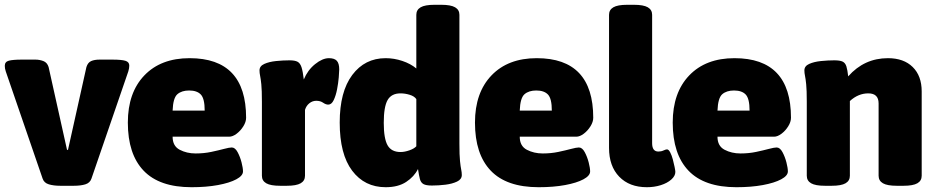

<svg xmlns="http://www.w3.org/2000/svg" viewBox="-37 -774 3904 802"><path d="M215 2Q187 2 167 -4Q147 -10 141 -28L-13 -476Q-17 -488 -17 -499Q-17 -516 0 -520.5Q17 -525 54 -525H111Q128 -525 144 -519Q160 -513 166 -494L243 -148H247L324 -494Q330 -513 344 -519Q358 -525 379 -525H432Q471 -525 487 -520Q503 -515 503 -500Q503 -489 499 -476L345 -28Q339 -10 319.5 -4Q300 2 271 2Z M763 8Q629 8 563 -61Q497 -130 497 -262Q497 -387 566 -459Q635 -531 755 -531Q991 -531 991 -282Q991 -265 979.5 -246.5Q968 -228 951.5 -215.5Q935 -203 920 -203H684Q684 -164 713.5 -148.5Q743 -133 780 -133Q815 -133 845.5 -139.5Q876 -146 898.5 -152Q921 -158 931 -158Q945 -158 955.5 -138.5Q966 -119 972 -95.5Q978 -72 978 -58Q978 -40 950 -25Q922 -10 873.5 -1Q825 8 763 8ZM684 -312H818Q818 -362 802 -379Q786 -396 753 -396Q722 -396 704 -380.5Q686 -365 684 -312Z M1133 2Q1093 2 1075 -8.5Q1057 -19 1057 -40V-349Q1057 -398 1054.5 -422Q1052 -446 1049.5 -457.5Q1047 -469 1047 -480Q1047 -498 1067 -507Q1087 -516 1116 -519Q1145 -522 1172 -522Q1195 -522 1206 -516Q1217 -510 1222.5 -493Q1228 -476 1232 -442Q1248 -481 1279 -506Q1310 -531 1337 -531Q1360 -531 1370 -520Q1380 -509 1380 -484Q1380 -474 1378 -450.5Q1376 -427 1371 -401Q1366 -375 1357 -356Q1348 -337 1334 -337Q1324 -337 1312.5 -345Q1301 -353 1284 -353Q1268 -353 1255 -342.5Q1242 -332 1237 -315V-40Q1237 -19 1219 -8.5Q1201 2 1161 2Z M1574 8Q1486 8 1434 -61Q1382 -130 1382 -262Q1382 -391 1434.5 -461Q1487 -531 1574 -531Q1609 -531 1643.5 -519.5Q1678 -508 1702 -488V-712Q1702 -733 1720 -743.5Q1738 -754 1778 -754H1806Q1846 -754 1864 -743.5Q1882 -733 1882 -712V-174Q1882 -125 1884.5 -101Q1887 -77 1889.5 -65.5Q1892 -54 1892 -43Q1892 -25 1872 -15.5Q1852 -6 1823.5 -2.5Q1795 1 1767 1Q1743 1 1732 -5Q1721 -11 1717 -26Q1713 -41 1709 -68Q1693 -36 1659.5 -14Q1626 8 1574 8ZM1636 -139Q1653 -139 1673 -146Q1693 -153 1702 -163V-360Q1694 -372 1674.5 -378Q1655 -384 1636 -384Q1598 -384 1582 -356Q1566 -328 1566 -261Q1566 -195 1582 -167Q1598 -139 1636 -139Z M2213 8Q2079 8 2013 -61Q1947 -130 1947 -262Q1947 -387 2016 -459Q2085 -531 2205 -531Q2441 -531 2441 -282Q2441 -265 2429.5 -246.5Q2418 -228 2401.5 -215.5Q2385 -203 2370 -203H2134Q2134 -164 2163.5 -148.5Q2193 -133 2230 -133Q2265 -133 2295.5 -139.5Q2326 -146 2348.5 -152Q2371 -158 2381 -158Q2395 -158 2405.5 -138.5Q2416 -119 2422 -95.5Q2428 -72 2428 -58Q2428 -40 2400 -25Q2372 -10 2323.5 -1Q2275 8 2213 8ZM2134 -312H2268Q2268 -362 2252 -379Q2236 -396 2203 -396Q2172 -396 2154 -380.5Q2136 -365 2134 -312Z M2665 8Q2592 8 2549.5 -36Q2507 -80 2507 -156V-712Q2507 -733 2525 -743.5Q2543 -754 2583 -754H2611Q2651 -754 2669 -743.5Q2687 -733 2687 -712V-176Q2687 -141 2713 -141Q2725 -141 2734.5 -145.5Q2744 -150 2749 -150Q2756 -150 2762.5 -137.5Q2769 -125 2773.5 -108Q2778 -91 2781 -76Q2784 -61 2784 -56Q2784 -39 2767 -24Q2750 -9 2723 -0.5Q2696 8 2665 8Z M3039 8Q2905 8 2839 -61Q2773 -130 2773 -262Q2773 -387 2842 -459Q2911 -531 3031 -531Q3267 -531 3267 -282Q3267 -265 3255.5 -246.5Q3244 -228 3227.5 -215.5Q3211 -203 3196 -203H2960Q2960 -164 2989.5 -148.5Q3019 -133 3056 -133Q3091 -133 3121.5 -139.5Q3152 -146 3174.5 -152Q3197 -158 3207 -158Q3221 -158 3231.5 -138.5Q3242 -119 3248 -95.5Q3254 -72 3254 -58Q3254 -40 3226 -25Q3198 -10 3149.5 -1Q3101 8 3039 8ZM2960 -312H3094Q3094 -362 3078 -379Q3062 -396 3029 -396Q2998 -396 2980 -380.5Q2962 -365 2960 -312Z M3409 2Q3369 2 3351 -8.5Q3333 -19 3333 -40V-349Q3333 -398 3330.5 -422Q3328 -446 3325.5 -457.5Q3323 -469 3323 -480Q3323 -498 3343 -507Q3363 -516 3392 -519Q3421 -522 3448 -522Q3472 -522 3483 -516.5Q3494 -511 3498.5 -496.5Q3503 -482 3506 -455Q3573 -531 3672 -531Q3738 -531 3775.5 -494Q3813 -457 3813 -392V-40Q3813 -19 3795 -8.5Q3777 2 3737 2H3709Q3669 2 3651 -8.5Q3633 -19 3633 -40V-342Q3633 -384 3590 -384Q3548 -384 3513 -352V-40Q3513 -19 3495 -8.5Q3477 2 3437 2Z"/></svg>

Font: Asap Black
Style: Regular
Weight: 900
Designer: Pablo Cosgaya
Foundry: Omnibus-Type
Version: Version 3.001; ttfautohint (v1.8.4.7-5d5b)